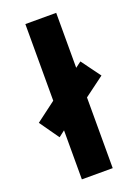

<svg xmlns="http://www.w3.org/2000/svg" viewBox="-167 -822 635 883"><g transform="rotate(-20 150.5 -380.0)"><path d="M75 0H226V-346L323 -418L254 -512L226 -491V-760H75V-385L-22 -312L45 -217L75 -240Z"/></g></svg>

Font: Noto Sans Gujarati Condensed ExtraBold
Style: Regular
Weight: 800
Width: 3
Designer: Jelle Bosma - Monotype Design Team, Universal Thirst
Foundry: Monotype Imaging Inc.
Version: Version 2.106